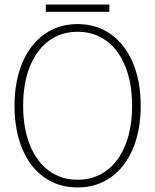

<svg xmlns="http://www.w3.org/2000/svg" viewBox="-20 -816 684 846"><path d="M44 -350Q44 -458 78.5 -539.5Q113 -621 176 -665.5Q239 -710 322 -710Q405 -710 468 -665.5Q531 -621 565.5 -539.5Q600 -458 600 -350Q600 -242 565.5 -160.5Q531 -79 468 -34.5Q405 10 322 10Q238 10 175 -34.5Q112 -79 78 -160.5Q44 -242 44 -350ZM562 -350Q562 -449 532.5 -522.5Q503 -596 449 -636Q395 -676 322 -676Q249 -676 195 -636Q141 -596 111.5 -522.5Q82 -449 82 -350Q82 -251 111.5 -177.5Q141 -104 195 -64Q249 -24 322 -24Q395 -24 449 -64Q503 -104 532.5 -177.5Q562 -251 562 -350ZM182 -796H462V-764H182Z"/></svg>

Font: Sarabun Thin
Style: Regular
Weight: 250
Designer: Suppakit Chalermlarp | Katatrad Co.,Ltd.
Foundry: Cadson Demak Co.,Ltd.
Version: Version 1.000; ttfautohint (v1.6)